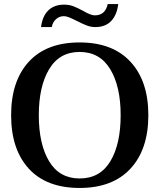

<svg xmlns="http://www.w3.org/2000/svg" viewBox="-20 -920 789 950"><path d="M297 -897Q322 -897 342 -889.5Q362 -882 392 -866Q429 -844 449 -844Q501 -844 513 -900H565Q559 -847 530.5 -816.5Q502 -786 451 -786Q430 -786 409 -794Q388 -802 359 -817Q335 -829 321 -834.5Q307 -840 296 -840Q274 -840 257.5 -825.5Q241 -811 236 -786H183Q190 -841 219.5 -869Q249 -897 297 -897ZM35 -350Q35 -519 122.5 -614.5Q210 -710 374 -710Q537 -710 625.5 -614.5Q714 -519 714 -350Q714 -181 625.5 -85.5Q537 10 374 10Q210 10 122.5 -85.5Q35 -181 35 -350ZM577 -350Q577 -492 525.5 -577.5Q474 -663 374 -663Q274 -663 223 -577.5Q172 -492 172 -350Q172 -207 223 -122Q274 -37 374 -37Q475 -37 526 -122Q577 -207 577 -350Z"/></svg>

Font: Trirong SemiBold
Style: Regular
Weight: 600
Designer: Katatrad Team
Foundry: CadsonDemak
Version: Version 1.001